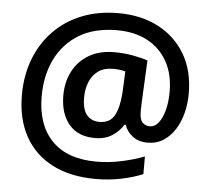

<svg xmlns="http://www.w3.org/2000/svg" viewBox="-55 -776 1008 920"><g transform="rotate(5 449.0 -316.5)"><path d="M847 -362Q847 -315 836 -270.5Q825 -226 802.5 -190Q780 -154 747 -132.5Q714 -111 670 -111Q627 -111 598.5 -133Q570 -155 559 -187H553Q534 -155 500 -133Q466 -111 418 -111Q335 -111 292 -163Q249 -215 249 -301Q249 -367 276 -418.5Q303 -470 353.5 -499.5Q404 -529 475 -529Q521 -529 565 -521Q609 -513 636 -503L626 -299Q626 -286 625.5 -276Q625 -266 625 -259Q625 -218 639.5 -204Q654 -190 673 -190Q699 -190 717 -213.5Q735 -237 745 -276Q755 -315 755 -363Q755 -448 720.5 -509Q686 -570 624.5 -602.5Q563 -635 479 -635Q371 -635 297 -590.5Q223 -546 184.5 -467.5Q146 -389 146 -288Q146 -151 220 -75Q294 1 435 1Q494 1 554.5 -12Q615 -25 664 -44V41Q618 60 560.5 72Q503 84 438 84Q316 84 229.5 39.5Q143 -5 97 -88Q51 -171 51 -287Q51 -379 80.5 -457.5Q110 -536 166 -594.5Q222 -653 301 -685Q380 -717 479 -717Q587 -717 670 -674Q753 -631 800 -551.5Q847 -472 847 -362ZM349 -301Q349 -242 371.5 -216Q394 -190 432 -190Q482 -190 503.5 -228Q525 -266 530 -336L535 -442Q523 -445 508 -447Q493 -449 477 -449Q431 -449 403 -428Q375 -407 362 -373Q349 -339 349 -301Z"/></g></svg>

Font: Noto Sans Cherokee SemiBold
Style: Regular
Weight: 600
Designer: Monotype Design Team
Foundry: Monotype Imaging Inc.
Version: Version 2.001; ttfautohint (v1.8.4.7-5d5b)